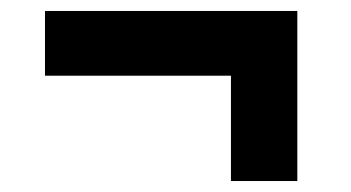

<svg xmlns="http://www.w3.org/2000/svg" viewBox="-20 -384 640 350"><path d="M401 -54V-246H62V-364H522V-54Z"/></svg>

Font: iA Writer Duo S
Style: Bold
Weight: 700
Designer: Mike Abbink, Paul van der Laan, Pieter van Rosmalen, Oliver Reichenstein
Foundry: Bold Monday and Information Architects Inc.
Version: Version 2.000